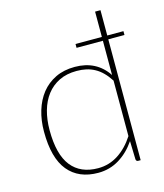

<svg xmlns="http://www.w3.org/2000/svg" viewBox="-110 -806 765 894"><g transform="rotate(-15 273.0 -358.5)"><path d="M432.5 -390.5Q417 -414.5 400.2 -431.2Q383.5 -448 364.2 -458.5Q345 -469 323.5 -473.8Q302 -478.5 277.5 -478.5Q229 -478.5 193 -460.8Q157 -443 133 -411.8Q109 -380.5 97 -337.8Q85 -295 85 -244.5Q85 -127 129.5 -71Q174 -15 258.5 -15Q311.5 -15 355.5 -43.5Q399.5 -72 432.5 -123ZM536.5 -582.5H458.5V0H446.5Q437.5 0 436 -10L433.5 -98.5Q400.5 -50 354.8 -22Q309 6 253.5 6Q159.5 6 108.8 -55.5Q58 -117 58 -244.5Q58 -298.5 72 -345Q86 -391.5 113.2 -425.8Q140.5 -460 180.8 -479.5Q221 -499 274 -499Q378 -499 432.5 -417.5V-582.5H305.5V-601H432.5V-723H458.5V-601H536.5Z"/></g></svg>

Font: Lato 2
Style: Regular
Weight: 200
Designer: Lukasz Dziedzic with Adam Twardoch and Botio Nikoltchev
Foundry: tyPoland Lukasz Dziedzic
Version: Version 2.015; 2015-08-06; http://www.latofonts.com/